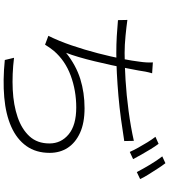

<svg xmlns="http://www.w3.org/2000/svg" viewBox="42 -917 916 1040"><g transform="rotate(90 500.0 -397.0)"><path d="M377 -763Q372 -747 368 -726.5Q364 -706 362 -690Q357 -666 350 -627.5Q343 -589 333 -543.5Q323 -498 312 -452Q301 -406 289 -365.5Q277 -325 266 -297Q334 -351 408 -374Q482 -397 566 -397Q646 -397 699.5 -372.5Q753 -348 780.5 -306Q808 -264 808 -208Q808 -134 771 -82Q734 -30 666.5 0Q599 30 507 38Q415 46 305 35L293 -15Q382 -4 465.5 -8Q549 -12 614.5 -34.5Q680 -57 718.5 -99Q757 -141 757 -207Q757 -270 707.5 -311Q658 -352 562 -352Q471 -352 389.5 -322Q308 -292 255 -230Q246 -219 238 -207.5Q230 -196 222 -183L174 -201Q202 -257 226 -327.5Q250 -398 268.5 -469.5Q287 -541 298.5 -600Q310 -659 314 -694Q317 -714 318 -731.5Q319 -749 318 -767ZM88 -629Q123 -624 173.5 -619Q224 -614 267 -614Q331 -614 413 -619Q495 -624 581 -635.5Q667 -647 743 -664L744 -612Q688 -603 625.5 -594.5Q563 -586 499.5 -580.5Q436 -575 377 -572Q318 -569 268 -569Q221 -569 176.5 -571.5Q132 -574 89 -578ZM759 -798Q772 -781 787 -756.5Q802 -732 816.5 -706.5Q831 -681 842 -660L803 -642Q794 -662 780 -687.5Q766 -713 750.5 -738Q735 -763 721 -781ZM864 -835Q878 -817 894 -792Q910 -767 925.5 -742.5Q941 -718 950 -698L912 -680Q895 -713 872 -751.5Q849 -790 827 -818Z"/></g></svg>

Font: Noto Sans SC Thin Light
Style: Regular
Weight: 300
Version: Version 2.004-H2;hotconv 1.0.118;makeotfexe 2.5.65603